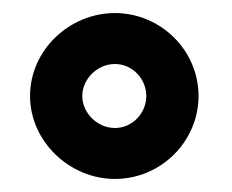

<svg xmlns="http://www.w3.org/2000/svg" viewBox="-20 -846 356 294"><path d="M106 -699C106 -725 129 -748 156 -748C182 -748 204 -726 204 -699C204 -672 182 -650 156 -650C129 -650 106 -673 106 -699ZM26 -699C26 -630 86 -572 156 -572C227 -572 284 -630 284 -699C284 -769 226 -826 156 -826C86 -826 26 -769 26 -699Z"/></svg>

Font: Bluebird
Style: SfBdNrw
Weight: 700
Designer: Jasper
Foundry: Cannot Into Space Fonts
Version: Version 0.98